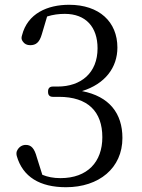

<svg xmlns="http://www.w3.org/2000/svg" viewBox="-20 -765 595 803"><path d="M256 18C394 18 492 -62 492 -188C492 -291 437 -362 323 -384C420 -414 471 -483 471 -566C471 -674 395 -745 269 -745C179 -745 95 -709 72 -617C69 -608 69 -600 75 -592C82 -581 93 -576 106 -576C130 -576 145 -587 155 -622L177 -696C202 -704 226 -707 251 -707C339 -707 388 -652 388 -563C388 -460 319 -403 221 -403H201C188 -403 181 -396 181 -383V-380C181 -367 188 -360 201 -360H226C348 -360 408 -298 408 -191C408 -88 346 -20 233 -20C203 -20 179 -25 157 -34L134 -107C124 -144 111 -159 88 -159C74 -159 61 -152 53 -138C48 -130 48 -122 50 -113C75 -25 147 18 256 18Z"/></svg>

Font: 寒蝉锦书宋
Style: Regular
Weight: 400
Designer: 寒蝉锦书宋{Warren} 思源宋体{Ryoko NISHIZUKA 西塚涼子 (kana & ideographs); Frank Grießhammer (Latin, Greek & Cyrillic); Wenlong ZHANG 
Foundry: Adobe & ChillType
Version: Version 2.000;Glyphs 3.1.1 (3135)